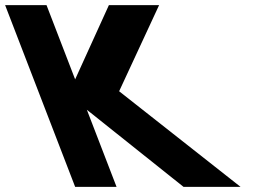

<svg xmlns="http://www.w3.org/2000/svg" viewBox="-232 -722 1007 741"><path d="M696.3 -0.9 227.8 -369.8 382 -702.1H188.2L58 -415.7L-52.4 -702.1H-212.2L58 -0.9H217.8L103.2 -298.4L476.2 -0.9Z"/></svg>

Font: Hussar
Style: BdOpOblFour
Weight: 700
Foundry: Cannot Into Space Fonts
Version: Version 2.00